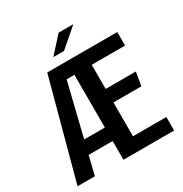

<svg xmlns="http://www.w3.org/2000/svg" viewBox="-179 -912 997 1047"><g transform="rotate(-30 319.5 -388.5)"><path d="M297 -620H616V-535H406V-383H596L582 -298H406V-85H616V0H297ZM77 -118V-203H321V-118ZM8 0 175 -620H269L117 0ZM194 -535V-620H315V-535ZM246 -676 337 -777H430L313 -676Z"/></g></svg>

Font: Smooch Sans
Style: Bold
Weight: 700
Designer: Robert E. Leuschke
Foundry: Robert E. Leuschke
Version: Version 1.010